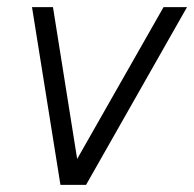

<svg xmlns="http://www.w3.org/2000/svg" viewBox="-20 -520 546 540"><path d="M150 0H222L506 -500H440L197 -73L129 -500H70Z"/></svg>

Font: Uncut Sans Book Italic
Style: Regular
Weight: 350
Italic angle: -11°
Designer: Kasper Nordkvist
Foundry: UNCUT.wtf
Version: Version 1.304;Glyphs 3.2 (3246)